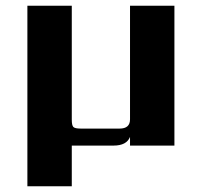

<svg xmlns="http://www.w3.org/2000/svg" viewBox="-20 -505 700 666"><path d="M431 -485H585V0H431V-30Q419 0 374 0H229V141H75V-485H229V-90Q229 -70 234.5 -64.5Q240 -59 260 -59H395Q431 -59 431 -91Z"/></svg>

Font: Sarpanch
Style: Bold
Weight: 700
Designer: Manushi Parikh (Devanagari and Latin), Jyotish Sonowal (Devanagari)
Foundry: Indian Type Foundry
Version: Version 2.004;PS 1.0;hotconv 1.0.78;makeotf.lib2.5.61930; tt